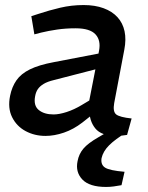

<svg xmlns="http://www.w3.org/2000/svg" viewBox="-20 -531 586 760"><path d="M483 3Q472 5 460.5 6Q449 7 441 7Q381 7 357 -23Q333 -53 334 -97L330 -116L372 -330Q380 -371 358 -395Q336 -419 279 -419Q240 -419 206 -414Q172 -409 143 -402L116 -395L104 -467L132 -476Q174 -490 218.5 -500.5Q263 -511 311 -511Q356 -511 390 -498.5Q424 -486 445 -463Q466 -440 473 -407.5Q480 -375 472 -334L432 -123Q426 -89 440 -78Q454 -67 501 -62ZM160 7Q117 7 81.5 -12Q46 -31 28 -67Q10 -103 20 -152Q27 -187 45 -213Q63 -239 98.5 -256.5Q134 -274 193 -285L391 -323L379 -262L193 -214Q168 -208 153 -199Q138 -190 130 -178.5Q122 -167 119 -150Q112 -113 133.5 -95.5Q155 -78 192 -78Q214 -78 243.5 -87.5Q273 -97 303 -115L355 -146L363 -91L306 -46Q271 -19 233 -6Q195 7 160 7ZM400 209Q334 209 306 179.5Q278 150 287 107Q292 79 310 57.5Q328 36 370 12L411 -12H482L481 -7Q436 20 412 44Q388 68 382 95Q378 121 396 132.5Q414 144 473 149L461 202Q445 205 430 207Q415 209 400 209Z"/></svg>

Font: REM
Style: Italic
Weight: 400
Italic angle: -11°
Designer: Octavio Pardo
Foundry: Ashler Design
Version: Version 1.005;gftools[0.9.28]